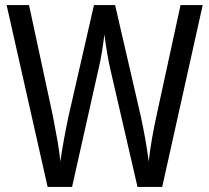

<svg xmlns="http://www.w3.org/2000/svg" viewBox="-20 -734 822 754"><path d="M776 -714 617 0H520L414 -459Q408 -484 401.5 -521.5Q395 -559 390 -599Q387 -573 381 -534.5Q375 -496 366 -459L263 0H167L6 -714H94L188 -277Q198 -225 206 -179.5Q214 -134 217 -100Q223 -142 231.5 -188.5Q240 -235 249 -277L349 -714H432L533 -277Q542 -235 550 -191Q558 -147 564 -100Q569 -145 577 -190.5Q585 -236 594 -277L689 -714Z"/></svg>

Font: Noto Sans Hebrew Condensed
Style: Regular
Weight: 400
Width: 3
Designer: Monotype Design Team
Foundry: Monotype Imaging Inc.
Version: Version 2.004; ttfautohint (v1.8.4.7-5d5b)